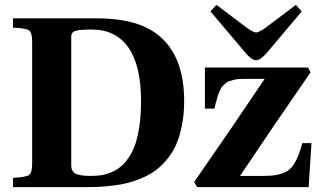

<svg xmlns="http://www.w3.org/2000/svg" viewBox="-20 -767 1300 787"><path d="M775.9 -21Q943.4 -262.2 1064.9 -443.8H982.9Q968.8 -443.8 957 -442.9Q945.3 -441.9 935.3 -439Q925.3 -436 918 -433.6Q910.6 -431.2 903.8 -424.6Q897 -418 892.6 -414.1Q888.2 -410.2 883.5 -400.4Q878.9 -390.6 876.5 -385Q874 -379.4 870.4 -366Q866.7 -352.5 864.7 -345.5Q862.8 -338.4 858.9 -321.8H819.8V-490.2H1242.2L1252.9 -470.2Q1109.9 -264.6 963.9 -45.9H1061Q1092.8 -45.9 1114.7 -50.3Q1136.7 -54.7 1153.1 -63.2Q1169.4 -71.8 1181.2 -88.6Q1192.9 -105.5 1201.4 -126.2Q1210 -147 1219.2 -180.2H1256.8L1245.1 0H788.1ZM842.8 -720.2 867.2 -747.1 992.2 -652.8Q1020 -633.8 1029.8 -633.8Q1040 -633.8 1067.9 -652.8L1192.9 -747.1L1216.8 -720.2L1074.2 -550.8Q1046.9 -520 1029.8 -520Q1011.7 -520 985.8 -550.8ZM272 -89.8Q272 -65.4 288.8 -55.7Q305.7 -45.9 352.1 -45.9Q375 -45.9 394.5 -48.8Q414.1 -51.8 435.5 -60.5Q457 -69.3 474.4 -83.5Q491.7 -97.7 507.8 -121.3Q523.9 -145 534.7 -176.5Q545.4 -208 551.8 -252.9Q558.1 -297.9 558.1 -353Q558.1 -497.6 506.6 -571.8Q455.1 -646 355 -646Q306.6 -646 289.3 -640.4Q272 -634.8 272 -618.2ZM33.2 0V-38.1Q86.4 -40.5 99.1 -49.8Q111.8 -59.1 111.8 -97.2V-595.2Q111.8 -633.3 99.1 -642.3Q86.4 -651.4 33.2 -653.8V-691.9H376Q472.7 -691.4 538.3 -670.4Q604 -649.4 647.9 -606Q734.9 -520.5 734.9 -353Q734.9 -299.3 725.8 -253.7Q716.8 -208 702.1 -174.6Q687.5 -141.1 664.8 -114Q642.1 -86.9 618.4 -69.1Q594.7 -51.3 563.7 -38.1Q532.7 -24.9 505.9 -17.8Q479 -10.7 445.6 -6.6Q412.1 -2.4 387.2 -1.2Q362.3 0 332 0Z"/></svg>

Font: Linguistics Pro
Style: Bold
Weight: 700
Designer: Stefan Peev, Context Ltd
Foundry: Stefan Peev, Context Ltd
Version: Version 001.000